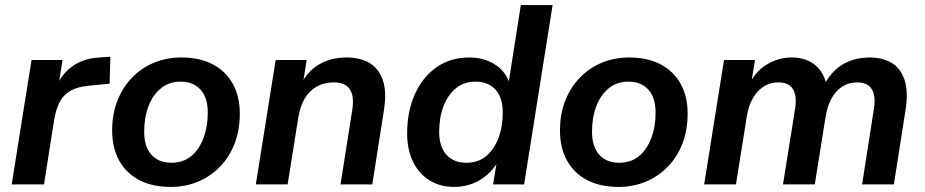

<svg xmlns="http://www.w3.org/2000/svg" viewBox="-20 -725 3638 755"><path d="M26 0 104 -489H226L207 -371H197Q215 -426 259.5 -460.5Q304 -495 371 -499L414 -502L411 -396L330 -388Q285 -384 257 -368Q229 -352 214.5 -323.5Q200 -295 193 -254L153 0Z M651 10Q579 10 527.5 -17Q476 -44 448.5 -94Q421 -144 421 -211Q421 -277 442 -330Q463 -383 500.5 -421Q538 -459 587 -479Q636 -499 693 -499Q765 -499 816.5 -472Q868 -445 895.5 -395.5Q923 -346 923 -278Q923 -212 902 -159Q881 -106 843.5 -68Q806 -30 757 -10Q708 10 651 10ZM654 -85Q700 -85 731.5 -111Q763 -137 780 -182Q797 -227 797 -282Q797 -341 768.5 -372.5Q740 -404 690 -404Q645 -404 613 -378Q581 -352 564 -307.5Q547 -263 547 -207Q547 -148 575.5 -116.5Q604 -85 654 -85Z M986 0 1064 -489H1186L1170 -390H1162Q1187 -443 1233.5 -471Q1280 -499 1343 -499Q1397 -499 1433.5 -477Q1470 -455 1485.5 -409.5Q1501 -364 1490 -293L1444 0H1319L1365 -291Q1371 -328 1365 -352Q1359 -376 1341.5 -388.5Q1324 -401 1293 -401Q1254 -401 1224.5 -384Q1195 -367 1177.5 -336.5Q1160 -306 1153 -263L1111 0Z M1765 10Q1710 10 1668.5 -16Q1627 -42 1604 -89.5Q1581 -137 1581 -201Q1581 -285 1610.5 -352.5Q1640 -420 1695 -459.5Q1750 -499 1826 -499Q1882 -499 1925.5 -472Q1969 -445 1986 -392L1979 -393L2028 -705H2153L2041 0H1919L1934 -92H1940Q1922 -61 1896 -38Q1870 -15 1837 -2.5Q1804 10 1765 10ZM1814 -85Q1860 -85 1891.5 -111Q1923 -137 1940 -182Q1957 -227 1957 -282Q1957 -341 1928.5 -372.5Q1900 -404 1850 -404Q1805 -404 1773 -378Q1741 -352 1724 -307.5Q1707 -263 1707 -207Q1707 -148 1735.5 -116.5Q1764 -85 1814 -85Z M2412 10Q2340 10 2288.5 -17Q2237 -44 2209.5 -94Q2182 -144 2182 -211Q2182 -277 2203 -330Q2224 -383 2261.5 -421Q2299 -459 2348 -479Q2397 -499 2454 -499Q2526 -499 2577.5 -472Q2629 -445 2656.5 -395.5Q2684 -346 2684 -278Q2684 -212 2663 -159Q2642 -106 2604.5 -68Q2567 -30 2518 -10Q2469 10 2412 10ZM2415 -85Q2461 -85 2492.5 -111Q2524 -137 2541 -182Q2558 -227 2558 -282Q2558 -341 2529.5 -372.5Q2501 -404 2451 -404Q2406 -404 2374 -378Q2342 -352 2325 -307.5Q2308 -263 2308 -207Q2308 -148 2336.5 -116.5Q2365 -85 2415 -85Z M2749 0 2827 -489H2949L2932 -387H2922Q2950 -444 2995.5 -471.5Q3041 -499 3093 -499Q3149 -499 3185 -469.5Q3221 -440 3233 -382L3220 -388Q3246 -442 3292 -470.5Q3338 -499 3400 -499Q3451 -499 3486.5 -477.5Q3522 -456 3537 -410.5Q3552 -365 3541 -293L3495 0H3370L3416 -294Q3422 -330 3416.5 -353.5Q3411 -377 3395 -389Q3379 -401 3351 -401Q3318 -401 3292 -384.5Q3266 -368 3249.5 -337.5Q3233 -307 3226 -263L3184 0H3059L3106 -294Q3112 -330 3106.5 -353.5Q3101 -377 3085 -389Q3069 -401 3041 -401Q3016 -401 2995.5 -391.5Q2975 -382 2959 -364.5Q2943 -347 2932 -321.5Q2921 -296 2916 -263L2874 0Z"/></svg>

Font: Nunito Sans 12pt ExtraLight
Style: Italic
Weight: 200
Italic angle: -9°
Designer: Vernon Adams
Foundry: Vernon Adams
Version: Version 3.101;gftools[0.9.27]